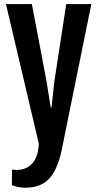

<svg xmlns="http://www.w3.org/2000/svg" viewBox="-20 -692 478 930"><path d="M38.1 129.4Q95.7 137.7 130.4 105.7Q165 73.7 168 3.9L8.8 -672.4H134.3L205.1 -300.3L225.6 -171.9H229.5L243.7 -300.3L300.8 -672.4H422.4L280.8 24.9Q261.7 124.5 220.5 170.9Q179.2 217.3 102.5 217.3Q70.8 217.3 37.6 205.1Z"/></svg>

Font: FjallaOne
Style: Regular
Weight: 400
Designer: Irina Smirnova
Foundry: Irina Smirnova
Version: Version 1.001